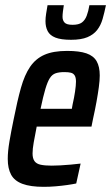

<svg xmlns="http://www.w3.org/2000/svg" viewBox="-20 -715 430 743"><path d="M149 8Q98 8 67 -3.5Q36 -15 23 -39Q10 -63 10 -100Q10 -129 16.5 -167.5Q23 -206 33 -254Q47 -325 61 -375Q75 -425 96.5 -456.5Q118 -488 152 -503Q186 -518 240 -518Q287 -518 314.5 -508.5Q342 -499 354 -478Q366 -457 366 -423Q366 -404 362.5 -378Q359 -352 353.5 -321.5Q348 -291 340 -255L334 -225H122Q115 -189 110.5 -164Q106 -139 106 -121Q106 -102 113.5 -91.5Q121 -81 137.5 -77.5Q154 -74 180 -74Q193 -74 213 -75Q233 -76 254 -78Q275 -80 292 -82L275 -5Q261 -2 240 1Q219 4 195.5 6Q172 8 149 8ZM137 -294H258L261 -311Q267 -337 270.5 -361Q274 -385 274 -399Q274 -415 269 -423Q264 -431 254.5 -433.5Q245 -436 229 -436Q209 -436 195.5 -431.5Q182 -427 173 -413Q164 -399 155.5 -370.5Q147 -342 137 -294ZM255 -561Q216 -561 194.5 -569.5Q173 -578 164.5 -594.5Q156 -611 156 -633Q156 -646 158.5 -662Q161 -678 164 -695H227Q225 -682 223.5 -670.5Q222 -659 222 -650Q222 -636 230 -627.5Q238 -619 261 -619Q285 -619 297 -628Q309 -637 315.5 -654Q322 -671 326 -695H390Q384 -666 377 -641.5Q370 -617 356 -599Q342 -581 318 -571Q294 -561 255 -561Z"/></svg>

Font: Saira ExtraCondensed SemiBold
Style: Italic
Weight: 600
Width: 2
Italic angle: -12°
Designer: Hector Gatti with collaboration of the Omnibus-Type team
Foundry: Omnibus-Type
Version: Version 1.101